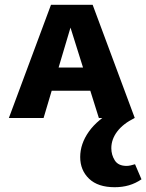

<svg xmlns="http://www.w3.org/2000/svg" viewBox="-20 -493 611 802"><path d="M17 0 193 -473H367L543 0H393L258 -430H290L162 0ZM121 -114 155 -211H385L430 -114ZM462 -36 542 0Q494 24 469.5 56.5Q445 89 445 126Q445 154 459.5 177Q474 200 509 200Q516 200 525.5 198Q535 196 544 193L571 256Q546 273 518.5 281Q491 289 459 289Q389 289 352 253.5Q315 218 315 163Q315 108 351 57Q387 6 462 -36Z"/></svg>

Font: Ysabeau SC ExtraBold
Style: Regular
Weight: 800
Designer: Christian Thalmann (Catharsis Fonts)
Version: Version 2.001;gftools[0.9.30]; featfreeze: smcp